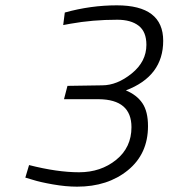

<svg xmlns="http://www.w3.org/2000/svg" viewBox="-20 -690 632 720"><path d="M418 -670Q592 -670 592 -537Q592 -404 452 -351Q493 -334 514 -303Q535 -272 535 -217Q535 -113 459.5 -51.5Q384 10 269 10Q227 10 178.5 1.5Q130 -7 102 -16L75 -24L89 -71Q195 -44 276.5 -44Q358 -44 415.5 -90.5Q473 -137 473 -213Q473 -317 350 -318H220L233 -368L363 -370Q419 -370 474 -414.5Q529 -459 529 -522Q529 -571 500 -593.5Q471 -616 420 -616Q327 -616 244 -601L217 -596L223 -643Q320 -670 418 -670Z"/></svg>

Font: Titillium Web Light
Style: Italic
Weight: 300
Italic angle: -13°
Version: Version 1.002;PS 57.000;hotconv 1.0.70;makeotf.lib2.5.55311